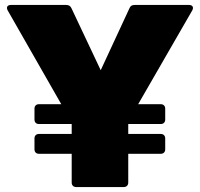

<svg xmlns="http://www.w3.org/2000/svg" viewBox="-20 -754 806 774"><path d="M269 -134V-18C269 -7 276 0 287 0H479C490 0 497 -7 497 -18V-134H628C639 -134 646 -141 646 -152V-196C646 -207 639 -214 628 -214H497V-254H628C639 -254 646 -261 646 -272V-316C646 -327 639 -334 628 -334H537L755 -712C762 -725 756 -734 742 -734H523C513 -734 506 -731 502 -721L386 -471L268 -721C264 -730 257 -734 247 -734H24C10 -734 4 -725 11 -712L227 -334H137C126 -334 119 -327 119 -316V-272C119 -261 126 -254 137 -254H269V-214H137C126 -214 119 -207 119 -196V-152C119 -141 126 -134 137 -134Z"/></svg>

Font: LINE Seed Sans TH Heavy
Style: Regular
Weight: 900
Designer: Dalton Maag Ltd | Thai characters by Cadson Demak Co.,Ltd.
Foundry: Dalton Maag Ltd
Version: Version 1.003